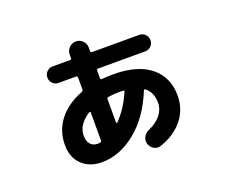

<svg xmlns="http://www.w3.org/2000/svg" viewBox="-115 -814 1230 1050"><g transform="rotate(-20 500.0 -288.5)"><path d="M351 -249Q278 -203 278 -138Q278 -106 293.5 -88.5Q309 -71 336 -71Q345 -71 350 -72Q358 -74 358 -82V-245Q358 -248 355.5 -249.5Q353 -251 351 -249ZM546 -297Q513 -297 478 -292Q469 -290 469 -282V-146Q469 -144 471.5 -143Q474 -142 475 -143Q531 -199 570 -288Q574 -296 565 -296Q562 -296 556 -296.5Q550 -297 546 -297ZM324 32Q252 32 208 -10.5Q164 -53 164 -126Q164 -208 212.5 -270.5Q261 -333 350 -367Q358 -370 358 -379V-448Q358 -457 350 -457H248Q228 -457 214 -471Q200 -485 200 -505Q200 -525 214 -539Q228 -553 248 -553H350Q358 -553 358 -561V-583Q358 -605 374.5 -621.5Q391 -638 414 -638Q436 -638 452.5 -622Q469 -606 469 -583V-561Q469 -553 477 -553H752Q772 -553 786 -539Q800 -525 800 -505Q800 -485 786 -471Q772 -457 752 -457H477Q469 -457 469 -448V-403Q469 -396 478 -396Q511 -399 546 -399Q685 -399 760.5 -338Q836 -277 836 -170Q836 -90 788 -30.5Q740 29 655 58Q634 65 615 54Q596 43 589 21Q583 0 593.5 -19Q604 -38 625 -47Q671 -67 696.5 -99Q722 -131 722 -170Q722 -230 682 -261Q676 -267 672 -258Q616 -120 521.5 -44Q427 32 324 32Z"/></g></svg>

Font: Rounded Mplus 1c Bold
Style: Bold
Weight: 700
Version: Version 1.059.20150529